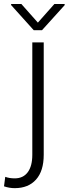

<svg xmlns="http://www.w3.org/2000/svg" viewBox="-77 -744 349 977"><path d="M0 0ZM145.5 -528.3V43.5Q145.5 126 106.4 169.7Q67.4 213.4 -2 213.4Q-29.8 213.4 -56.6 204.1L-50.3 155.8Q-29.3 163.6 -2 163.6Q41 163.6 64.2 132.3Q87.4 101.1 87.4 43.5V-528.3ZM115.7 -628.9 199.7 -723.6H252V-717.8L136.7 -590.3H94.7L-20.5 -718.3V-723.6H31.7Z"/></svg>

Font: Roboto Light
Style: Regular
Weight: 300
Designer: Google
Version: Version 2.134; 2016; ttfautohint (v1.6)